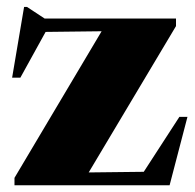

<svg xmlns="http://www.w3.org/2000/svg" viewBox="-20 -550 579 570"><path d="M23 0V-22L295.5 -480.5L390 -458.5L52 -454.5L128.5 -479L40.5 -319.5H16L51.5 -529.5H60L112.5 -495H502.5V-472.5L223 -4L105.5 -36.5L453.5 -40.5L389 -12.5L512.5 -203H536.5L483.5 0Z"/></svg>

Font: Newsreader 60pt ExtraBold
Style: Regular
Weight: 800
Designer: Hugues Gentile
Foundry: Production Type
Version: Version 1.003